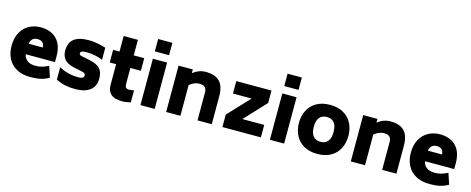

<svg xmlns="http://www.w3.org/2000/svg" viewBox="-38 -1527 5561 2265"><g transform="rotate(15 2743.0 -395.0)"><path d="M369 -127Q408 -127 443.5 -136.5Q479 -146 525 -169L570 -35Q518 -6 467 5.5Q416 17 345 17Q246 17 176.5 -20.5Q107 -58 71 -126Q35 -194 35 -284Q35 -378 72 -445.5Q109 -513 172 -547.5Q235 -582 313 -582Q438 -582 509 -509.5Q580 -437 580 -298V-229H222Q233 -181 267.5 -154Q302 -127 369 -127ZM223 -358H397Q393 -400 372.5 -419Q352 -438 313 -438Q277 -438 254.5 -420Q232 -402 223 -358Z M655 -34V-187Q712 -155 770 -141Q828 -127 894 -127Q959 -127 959 -166Q959 -182 950 -190Q941 -198 921 -203L824 -223Q739 -240 700 -281Q661 -322 661 -393Q661 -489 720.5 -535.5Q780 -582 901 -582Q951 -582 1005.5 -572Q1060 -562 1109 -546V-398Q1071 -416 1016.5 -427Q962 -438 910 -438Q869 -438 853 -430Q837 -422 837 -405Q837 -392 845 -386.5Q853 -381 872 -377L969 -357Q1057 -339 1096 -298Q1135 -257 1135 -176Q1135 -79 1070 -31Q1005 17 894 17Q823 17 768.5 5.5Q714 -6 655 -34Z M1457 -392V-201Q1457 -168 1468 -154.5Q1479 -141 1508 -141Q1541 -141 1567 -149V-1Q1533 6 1509.5 9.5Q1486 13 1459 13Q1370 13 1326.5 -26Q1283 -65 1283 -138V-392H1205V-546H1283V-736H1457V-546H1585V-392Z M1685 -807H1859V-656H1685ZM1685 -566H1859V0H1685Z M2556 -340V0H2382V-340Q2382 -381 2361.5 -402.5Q2341 -424 2292 -424Q2234 -424 2173 -376V0H1999V-566H2173V-521Q2210 -550 2248.5 -564Q2287 -578 2331 -578Q2444 -578 2500 -521Q2556 -464 2556 -340Z M3156 -152V0H2686V-152L2932 -414H2704V-566H3134V-414L2889 -152Z M3266 -807H3440V-656H3266ZM3266 -566H3440V0H3266Z M3545 -283Q3545 -367 3579.5 -435Q3614 -503 3682 -542.5Q3750 -582 3848 -582Q3945 -582 4013 -542.5Q4081 -503 4115 -435Q4149 -367 4149 -283Q4149 -198 4115 -130Q4081 -62 4013 -22.5Q3945 17 3848 17Q3750 17 3682 -22.5Q3614 -62 3579.5 -130Q3545 -198 3545 -283ZM3968 -283Q3968 -356 3937.5 -395Q3907 -434 3848 -434Q3788 -434 3757 -395Q3726 -356 3726 -283Q3726 -209 3757 -170Q3788 -131 3848 -131Q3907 -131 3937.5 -170Q3968 -209 3968 -283Z M4811 -340V0H4637V-340Q4637 -381 4616.5 -402.5Q4596 -424 4547 -424Q4489 -424 4428 -376V0H4254V-566H4428V-521Q4465 -550 4503.5 -564Q4542 -578 4586 -578Q4699 -578 4755 -521Q4811 -464 4811 -340Z M5245 -127Q5284 -127 5319.5 -136.5Q5355 -146 5401 -169L5446 -35Q5394 -6 5343 5.5Q5292 17 5221 17Q5122 17 5052.5 -20.5Q4983 -58 4947 -126Q4911 -194 4911 -284Q4911 -378 4948 -445.5Q4985 -513 5048 -547.5Q5111 -582 5189 -582Q5314 -582 5385 -509.5Q5456 -437 5456 -298V-229H5098Q5109 -181 5143.5 -154Q5178 -127 5245 -127ZM5099 -358H5273Q5269 -400 5248.5 -419Q5228 -438 5189 -438Q5153 -438 5130.5 -420Q5108 -402 5099 -358Z"/></g></svg>

Font: Biryani Heavy
Style: Regular
Weight: 900
Designer: Dan Reynolds and Mathieu Réguer
Foundry: Dan Reynolds and Mathieu Réguer
Version: Version 1.003; ttfautohint (v1.1) -l 5 -r 5 -G 72 -x 0 -D la